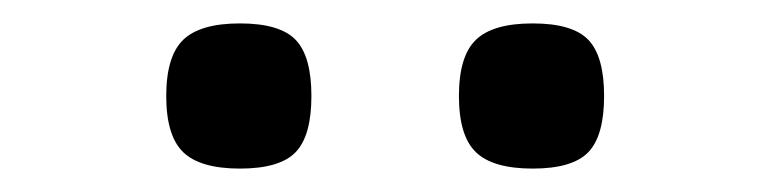

<svg xmlns="http://www.w3.org/2000/svg" viewBox="-20 -710 658 164"><path d="M232.5 -580Q219 -566 185 -566Q151 -566 136.5 -580Q122 -594 122 -628Q122 -662 136.5 -676Q151 -690 185 -690Q219 -690 232.5 -676Q246 -662 246 -628Q246 -594 232.5 -580ZM482.5 -580Q469 -566 435 -566Q401 -566 386.5 -580Q372 -594 372 -628Q372 -662 386.5 -676Q401 -690 435 -690Q469 -690 482.5 -676Q496 -662 496 -628Q496 -594 482.5 -580Z"/></svg>

Font: Hermit
Style: Regular
Weight: 400
Designer: Pablo Caro
Version: Version 2.000;PS 002.000;hotconv 1.0.88;makeotf.lib2.5.64775